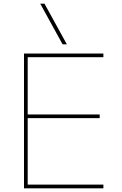

<svg xmlns="http://www.w3.org/2000/svg" viewBox="-20 -1020 663 1040"><path d="M110 0V-730H540V-710H130V-400H520V-380H130V-20H540V0ZM319 -780 198 -1000H221L342 -780Z"/></svg>

Font: M PLUS 1 Thin Thin
Style: Regular
Weight: 250
Version: Version 1.001